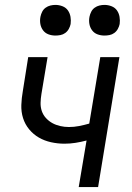

<svg xmlns="http://www.w3.org/2000/svg" viewBox="-20 -763 540 783"><path d="M301 0 333 -190Q310 -184 288 -180.5Q266 -177 243 -177Q215 -177 188 -183Q161 -189 138.5 -202Q116 -215 99 -235.5Q82 -256 74 -281.5Q66 -307 67 -335Q68 -363 73 -391L95 -530H174L149 -380Q146 -362 145.5 -344Q145 -326 150.5 -310Q156 -294 167.5 -281.5Q179 -269 193.5 -261Q208 -253 225.5 -249Q243 -245 261 -245Q282 -245 302.5 -249Q323 -253 344 -259L389 -530H467L380 0ZM406 -618Q391 -618 377.5 -623Q364 -628 355.5 -639.5Q347 -651 344.5 -665.5Q342 -680 345 -695Q347 -705 352 -715Q357 -725 366 -731.5Q375 -738 385.5 -740.5Q396 -743 406 -743Q421 -743 435 -737.5Q449 -732 457 -720.5Q465 -709 467.5 -694.5Q470 -680 468 -665Q466 -655 460.5 -645Q455 -635 446 -628.5Q437 -622 426.5 -620Q416 -618 406 -618ZM206 -618Q191 -618 177.5 -623Q164 -628 155.5 -639.5Q147 -651 144.5 -665.5Q142 -680 145 -695Q147 -705 152 -715Q157 -725 166 -731.5Q175 -738 185.5 -740.5Q196 -743 206 -743Q221 -743 235 -737.5Q249 -732 257 -720.5Q265 -709 267.5 -694.5Q270 -680 268 -665Q266 -655 260.5 -645Q255 -635 246 -628.5Q237 -622 226.5 -620Q216 -618 206 -618Z"/></svg>

Font: Iosevka Curly Oblique
Style: Regular
Weight: 400
Italic angle: -9°
Monospace: yes
Designer: Belleve Invis
Foundry: Belleve Invis
Version: Version 11.1.0; ttfautohint (v1.8.3)